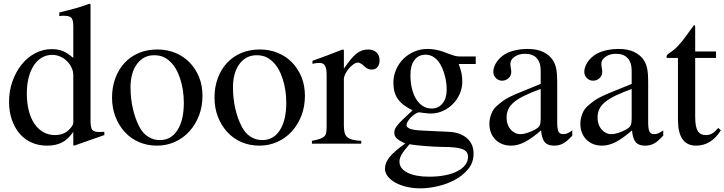

<svg xmlns="http://www.w3.org/2000/svg" viewBox="-20 -782 3943 1045"><path d="M378.9 7.8V-64.5Q350.6 -23.4 316.9 -6.3Q283.2 10.7 236.3 10.7Q189.5 10.7 151.4 -6.3Q113.3 -23.4 86.4 -55.2Q59.6 -86.9 44.4 -130.9Q29.3 -174.8 29.3 -228.5Q29.3 -288.1 47.9 -339.8Q66.4 -391.6 97.7 -430.7Q128.9 -469.7 171.4 -492.2Q213.9 -514.6 261.7 -514.6Q295.9 -514.6 321.3 -504.4Q346.7 -494.1 378.9 -466.8V-638.7Q378.9 -672.9 368.7 -684.6Q358.4 -696.3 327.1 -696.3Q320.3 -696.3 314.9 -695.8Q309.6 -695.3 302.7 -694.3V-713.9Q329.1 -720.7 350.6 -726.1Q372.1 -731.4 391.1 -736.8Q410.2 -742.2 428.2 -748Q446.3 -753.9 466.8 -761.7L472.7 -758.8V-127Q472.7 -87.9 481.9 -75.7Q491.2 -63.5 521.5 -63.5Q526.4 -63.5 533.7 -64Q541 -64.5 547.9 -64.5V-46.9L383.8 10.7ZM378.9 -372.1Q378.9 -393.6 369.6 -413.6Q360.4 -433.6 344.7 -449.2Q329.1 -464.8 308.1 -474.1Q287.1 -483.4 264.6 -483.4Q233.4 -483.4 207.5 -468.3Q181.6 -453.1 163.6 -425.3Q145.5 -397.5 135.7 -358.9Q126 -320.3 126 -273.4Q126 -221.7 136.7 -179.7Q147.5 -137.7 167.5 -108.4Q187.5 -79.1 215.8 -63Q244.1 -46.9 279.3 -46.9Q332 -46.9 361.3 -82Q378.9 -101.6 378.9 -113.3Z M835.9 -512.7Q889.6 -512.7 934.6 -494.1Q979.5 -475.6 1012.2 -441.9Q1044.9 -408.2 1063.5 -362.3Q1082 -316.4 1082 -260.7Q1082 -202.1 1063 -152.8Q1043.9 -103.5 1010.7 -66.9Q977.5 -30.3 932.1 -9.8Q886.7 10.7 834 10.7Q781.2 10.7 736.3 -8.8Q691.4 -28.3 659.2 -63.5Q627 -98.6 608.4 -146.5Q589.8 -194.3 589.8 -251Q589.8 -308.6 607.9 -356.9Q626 -405.3 658.2 -439.9Q690.4 -474.6 735.8 -493.7Q781.2 -512.7 835.9 -512.7ZM819.3 -481.4Q760.7 -481.4 725.6 -433.6Q690.4 -385.7 690.4 -306.6Q690.4 -247.1 703.1 -190.9Q715.8 -134.8 739.3 -90.8Q756.8 -56.6 786.1 -38.1Q815.4 -19.5 849.6 -19.5Q911.1 -19.5 945.8 -73.7Q980.5 -127.9 980.5 -222.7Q980.5 -293.9 960 -355.5Q939.5 -417 904.3 -448.2Q885.7 -465.8 865.2 -473.6Q844.7 -481.4 819.3 -481.4Z M1393.6 -512.7Q1447.3 -512.7 1492.2 -494.1Q1537.1 -475.6 1569.8 -441.9Q1602.5 -408.2 1621.1 -362.3Q1639.6 -316.4 1639.6 -260.7Q1639.6 -202.1 1620.6 -152.8Q1601.6 -103.5 1568.4 -66.9Q1535.2 -30.3 1489.7 -9.8Q1444.3 10.7 1391.6 10.7Q1338.9 10.7 1293.9 -8.8Q1249 -28.3 1216.8 -63.5Q1184.6 -98.6 1166 -146.5Q1147.5 -194.3 1147.5 -251Q1147.5 -308.6 1165.5 -356.9Q1183.6 -405.3 1215.8 -439.9Q1248 -474.6 1293.5 -493.7Q1338.9 -512.7 1393.6 -512.7ZM1377 -481.4Q1318.4 -481.4 1283.2 -433.6Q1248 -385.7 1248 -306.6Q1248 -247.1 1260.7 -190.9Q1273.4 -134.8 1296.9 -90.8Q1314.5 -56.6 1343.8 -38.1Q1373 -19.5 1407.2 -19.5Q1468.8 -19.5 1503.4 -73.7Q1538.1 -127.9 1538.1 -222.7Q1538.1 -293.9 1517.6 -355.5Q1497.1 -417 1461.9 -448.2Q1443.4 -465.8 1422.9 -473.6Q1402.3 -481.4 1377 -481.4Z M1680.7 -451.2Q1705.1 -460 1725.6 -467.3Q1746.1 -474.6 1765.1 -481.9Q1784.2 -489.3 1803.2 -496.6Q1822.3 -503.9 1844.7 -512.7L1851.6 -510.7V-408.2Q1872.1 -438.5 1888.7 -458.5Q1905.3 -478.5 1920.9 -490.7Q1936.5 -502.9 1951.7 -507.8Q1966.8 -512.7 1984.4 -512.7Q2012.7 -512.7 2029.3 -496.6Q2045.9 -480.5 2045.9 -454.1Q2045.9 -429.7 2034.2 -416.5Q2022.5 -403.3 2002.9 -403.3Q1992.2 -403.3 1981.9 -407.7Q1971.7 -412.1 1958 -425.8Q1949.2 -433.6 1941.4 -437.5Q1933.6 -441.4 1928.7 -441.4Q1917 -441.4 1903.8 -432.1Q1890.6 -422.9 1878.9 -409.2Q1867.2 -395.5 1859.4 -379.9Q1851.6 -364.3 1851.6 -350.6V-99.6Q1851.6 -76.2 1855.5 -60.5Q1859.4 -44.9 1870.1 -35.6Q1880.9 -26.4 1899.4 -21.5Q1918 -16.6 1946.3 -15.6V0H1677.7V-15.6Q1704.1 -20.5 1720.2 -25.9Q1736.3 -31.2 1744.6 -39.1Q1752.9 -46.9 1755.4 -60.1Q1757.8 -73.2 1757.8 -93.8V-372.1Q1757.8 -409.2 1749 -424.3Q1740.2 -439.5 1719.7 -439.5Q1709 -439.5 1700.7 -438.5Q1692.4 -437.5 1680.7 -434.6Z M2476.6 -433.6Q2487.3 -405.3 2491.7 -384.3Q2496.1 -363.3 2496.1 -337.9Q2496.1 -302.7 2482.4 -271.5Q2468.8 -240.2 2445.3 -216.3Q2421.9 -192.4 2390.6 -178.2Q2359.4 -164.1 2323.2 -164.1Q2318.4 -164.1 2307.1 -165Q2295.9 -166 2281.2 -168L2259.8 -170.9Q2248 -168 2236.3 -159.7Q2224.6 -151.4 2214.8 -141.1Q2205.1 -130.9 2198.7 -120.1Q2192.4 -109.4 2192.4 -100.6Q2192.4 -87.9 2213.4 -80.6Q2234.4 -73.2 2280.3 -71.3L2423.8 -64.5Q2485.4 -61.5 2521.5 -29.8Q2557.6 2 2557.6 53.7Q2557.6 102.5 2528.3 138.2Q2499 173.8 2455.1 197.3Q2411.1 220.7 2360.8 231.9Q2310.5 243.2 2268.6 243.2Q2228.5 243.2 2193.4 234.9Q2158.2 226.6 2131.8 211.9Q2105.5 197.3 2090.3 177.7Q2075.2 158.2 2075.2 135.7Q2075.2 104.5 2100.1 73.2Q2125 42 2185.5 -1Q2150.4 -17.6 2138.2 -29.8Q2126 -42 2126 -60.5Q2126 -77.1 2138.2 -94.2Q2150.4 -111.3 2177.7 -136.7L2225.6 -181.6Q2168.9 -209 2145 -243.7Q2121.1 -278.3 2121.1 -331.1Q2121.1 -369.1 2135.7 -402.8Q2150.4 -436.5 2175.3 -461.4Q2200.2 -486.3 2234.4 -501Q2268.6 -515.6 2306.6 -515.6Q2351.6 -515.6 2396.5 -499L2421.9 -489.3Q2438.5 -483.4 2452.6 -479Q2466.8 -474.6 2483.4 -474.6H2569.3V-433.6ZM2209 2.9Q2192.4 22.5 2181.6 36.1Q2170.9 49.8 2165 60.5Q2159.2 71.3 2156.7 80.1Q2154.3 88.9 2154.3 98.6Q2154.3 135.7 2197.8 157.7Q2241.2 179.7 2315.4 179.7Q2363.3 179.7 2402.3 171.9Q2441.4 164.1 2469.2 149.9Q2497.1 135.7 2512.2 115.7Q2527.3 95.7 2527.3 71.3Q2527.3 41 2496.1 29.3Q2464.8 17.6 2389.6 17.6Q2369.1 17.6 2343.3 16.1Q2317.4 14.6 2292.5 12.7Q2267.6 10.7 2245.6 8.3Q2223.6 5.9 2209 2.9ZM2213.9 -373Q2213.9 -333 2222.2 -299.3Q2230.5 -265.6 2245.6 -241.7Q2260.7 -217.8 2281.7 -204.6Q2302.7 -191.4 2329.1 -191.4Q2366.2 -191.4 2388.7 -219.2Q2411.1 -247.1 2411.1 -293.9Q2411.1 -328.1 2402.8 -363.3Q2394.5 -398.4 2378.9 -427.7Q2365.2 -454.1 2343.8 -469.2Q2322.3 -484.4 2296.9 -484.4Q2257.8 -484.4 2235.8 -455.1Q2213.9 -425.8 2213.9 -377Z M3012.7 -117.2Q3012.7 -80.1 3019.5 -65.9Q3026.4 -51.8 3045.9 -51.8Q3068.4 -51.8 3094.7 -72.3V-43.9Q3066.4 -12.7 3044.9 -1Q3023.4 10.7 2995.1 10.7Q2960.9 10.7 2944.8 -8.3Q2928.7 -27.3 2924.8 -72.3Q2874 -28.3 2835.9 -8.8Q2797.9 10.7 2761.7 10.7Q2709 10.7 2676.3 -22.5Q2643.6 -55.7 2643.6 -108.4Q2643.6 -134.8 2653.8 -161.6Q2664.1 -188.5 2683.6 -205.1Q2701.2 -220.7 2716.3 -231.9Q2731.4 -243.2 2755.9 -255.4Q2780.3 -267.6 2819.3 -283.2Q2858.4 -298.8 2922.9 -325.2V-396.5Q2922.9 -442.4 2900.9 -465.8Q2878.9 -489.3 2837.9 -489.3Q2803.7 -489.3 2780.8 -473.1Q2757.8 -457 2757.8 -434.6Q2757.8 -425.8 2760.3 -412.1Q2762.7 -398.4 2762.7 -389.6Q2762.7 -370.1 2747.6 -356.4Q2732.4 -342.8 2712.9 -342.8Q2693.4 -342.8 2679.2 -356.9Q2665 -371.1 2665 -390.6Q2665 -412.1 2677.2 -434.6Q2689.5 -457 2710.9 -474.6Q2733.4 -494.1 2771 -504.9Q2808.6 -515.6 2852.5 -515.6Q2903.3 -515.6 2938 -498.5Q2972.7 -481.4 2991.2 -451.2Q3002.9 -431.6 3007.8 -405.8Q3012.7 -379.9 3012.7 -335.9ZM2922.9 -297.9Q2872.1 -279.3 2836.4 -262.2Q2800.8 -245.1 2778.8 -227.1Q2756.8 -209 2747.1 -188.5Q2737.3 -168 2737.3 -143.6V-138.7Q2737.3 -121.1 2743.2 -105Q2749 -88.9 2759.3 -77.1Q2769.5 -65.4 2783.2 -58.6Q2796.9 -51.8 2811.5 -51.8Q2829.1 -51.8 2851.1 -59.1Q2873 -66.4 2892.6 -77.1Q2912.1 -87.9 2917.5 -99.6Q2922.9 -111.3 2922.9 -136.7Z M3507.8 -117.2Q3507.8 -80.1 3514.6 -65.9Q3521.5 -51.8 3541 -51.8Q3563.5 -51.8 3589.8 -72.3V-43.9Q3561.5 -12.7 3540 -1Q3518.6 10.7 3490.2 10.7Q3456.1 10.7 3439.9 -8.3Q3423.8 -27.3 3419.9 -72.3Q3369.1 -28.3 3331.1 -8.8Q3293 10.7 3256.8 10.7Q3204.1 10.7 3171.4 -22.5Q3138.7 -55.7 3138.7 -108.4Q3138.7 -134.8 3148.9 -161.6Q3159.2 -188.5 3178.7 -205.1Q3196.3 -220.7 3211.4 -231.9Q3226.6 -243.2 3251 -255.4Q3275.4 -267.6 3314.5 -283.2Q3353.5 -298.8 3418 -325.2V-396.5Q3418 -442.4 3396 -465.8Q3374 -489.3 3333 -489.3Q3298.8 -489.3 3275.9 -473.1Q3252.9 -457 3252.9 -434.6Q3252.9 -425.8 3255.4 -412.1Q3257.8 -398.4 3257.8 -389.6Q3257.8 -370.1 3242.7 -356.4Q3227.5 -342.8 3208 -342.8Q3188.5 -342.8 3174.3 -356.9Q3160.2 -371.1 3160.2 -390.6Q3160.2 -412.1 3172.4 -434.6Q3184.6 -457 3206.1 -474.6Q3228.5 -494.1 3266.1 -504.9Q3303.7 -515.6 3347.7 -515.6Q3398.4 -515.6 3433.1 -498.5Q3467.8 -481.4 3486.3 -451.2Q3498 -431.6 3502.9 -405.8Q3507.8 -379.9 3507.8 -335.9ZM3418 -297.9Q3367.2 -279.3 3331.5 -262.2Q3295.9 -245.1 3273.9 -227.1Q3252 -209 3242.2 -188.5Q3232.4 -168 3232.4 -143.6V-138.7Q3232.4 -121.1 3238.3 -105Q3244.1 -88.9 3254.4 -77.1Q3264.6 -65.4 3278.3 -58.6Q3292 -51.8 3306.6 -51.8Q3324.2 -51.8 3346.2 -59.1Q3368.2 -66.4 3387.7 -77.1Q3407.2 -87.9 3412.6 -99.6Q3418 -111.3 3418 -136.7Z M3877 -466.8H3763.7V-146.5Q3763.7 -92.8 3777.3 -69.8Q3791 -46.9 3821.3 -46.9Q3840.8 -46.9 3855.5 -55.2Q3870.1 -63.5 3889.6 -85.9L3903.3 -72.3Q3850.6 10.7 3768.6 10.7Q3669.9 10.7 3669.9 -130.9V-466.8H3611.3Q3607.4 -467.8 3607.4 -473.6Q3607.4 -483.4 3626 -495.1Q3669.9 -520.5 3734.4 -614.3Q3739.3 -622.1 3745.6 -629.4Q3752 -636.7 3756.8 -645.5Q3760.7 -645.5 3762.2 -642.6Q3763.7 -639.6 3763.7 -630.9V-502H3877Z"/></svg>

Font: BabelStone Tibetan Slim
Style: Regular
Weight: 400
Designer: Christopher J. Fynn
Foundry: BabelStone
Version: Version 10.011 October 1, 2023